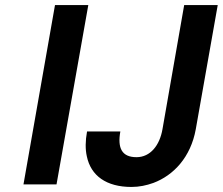

<svg xmlns="http://www.w3.org/2000/svg" viewBox="-20 -731 883 761"><path d="M204 0 330 -711H198L73 0ZM521 -108C463 -108 445 -144 457 -210H325C318 -172 318 -139 324 -112C340 -34 402 10 501 10C532 10 560 4 588 -6C668 -36 736 -108 756 -219L843 -711H710L624 -219C613 -155 576 -108 521 -108Z"/></svg>

Font: Asimov
Style: NarIt
Weight: 500
Designer: Google
Version: Version 2.000980; 2014